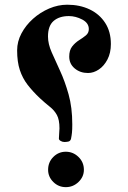

<svg xmlns="http://www.w3.org/2000/svg" viewBox="-20 -710 533 799"><path d="M441.4 -526.9Q441.4 -489.7 427.2 -462.6Q413.1 -435.5 391.4 -420.9Q369.6 -406.2 346.2 -406.2Q313.5 -406.2 290.8 -425.3Q268.1 -444.3 268.1 -474.6Q268.1 -501 280.3 -516.6Q292.5 -532.2 308.8 -542.5Q325.2 -552.7 337.4 -562.7Q349.6 -572.8 349.6 -588.9Q349.6 -614.3 322.3 -628.7Q294.9 -643.1 266.6 -643.1Q226.6 -643.1 203.1 -622.8Q179.7 -602.5 179.7 -558.1Q179.7 -527.3 195.1 -492.4Q210.4 -457.5 230.2 -414.8Q250 -372.1 265.4 -317.4Q280.8 -262.7 280.8 -192.4Q280.8 -169.9 279.5 -158Q278.3 -146 275.4 -131.8Q272.5 -122.6 264.2 -120.8Q255.9 -119.1 248 -119.1Q239.7 -119.1 232.4 -123.5Q225.1 -127.9 225.1 -133.3Q225.1 -140.1 226.3 -155.8Q227.5 -171.4 227.5 -175.8Q227.5 -211.9 216.8 -231.4Q206.1 -251 187.5 -265.6Q168.9 -280.3 145.5 -301.8Q115.7 -330.1 94.7 -357.4Q73.7 -384.8 62.5 -418.7Q51.3 -452.6 51.3 -500.5Q51.3 -537.1 69.3 -571Q87.4 -605 117.4 -631.8Q147.5 -658.7 184.6 -674.6Q221.7 -690.4 259.8 -690.4Q312 -690.4 353 -670.9Q394 -651.4 417.7 -614.7Q441.4 -578.1 441.4 -526.9ZM329.1 -3.4Q329.1 25.9 306.6 47.4Q284.2 68.8 253.9 68.8Q223.6 68.8 201.9 47.4Q180.2 25.9 180.2 -3.4Q180.2 -35.2 201.9 -56.9Q223.6 -78.6 253.9 -78.6Q284.2 -78.6 306.6 -56.9Q329.1 -35.2 329.1 -3.4Z"/></svg>

Font: Scheherazade New
Style: Bold
Weight: 700
Designer: SIL International
Foundry: SIL International
Version: Version 4.000